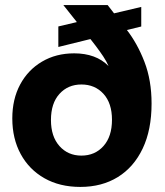

<svg xmlns="http://www.w3.org/2000/svg" viewBox="-20 -725 652 757"><path d="M296.8 12Q215.4 12 155.1 -22.3Q94.7 -56.6 61.6 -117.6Q28.5 -178.5 28.5 -258.1Q28.5 -334 59.4 -391.7Q90.3 -449.4 145.6 -482Q200.9 -514.7 272.5 -514.7Q314.9 -514.7 349 -502.3Q383 -489.9 408 -464.6Q399.7 -483.5 387 -502.6Q374.3 -521.6 358 -543.3Q341.6 -565 320.8 -590.4L229.8 -705H404.5L478.2 -609.5Q521.5 -554.1 549.5 -481.3Q577.6 -408.5 577.6 -316.6Q577.6 -213.1 542.6 -139.5Q507.6 -65.9 444.6 -26.9Q381.6 12 296.8 12ZM300.9 -111.5Q354.3 -111.5 387.9 -149.1Q421.5 -186.7 421.5 -252.7Q421.5 -318.2 387.9 -355.1Q354.3 -391.9 300.9 -391.9Q248.1 -391.9 214.5 -354.9Q180.9 -318 180.9 -251.8Q180.9 -186.7 214.5 -149.1Q248.1 -111.5 300.9 -111.5ZM210 -539.8V-620.7L536.9 -697.7V-620.5Z"/></svg>

Font: TikTok Sans Light
Style: Regular
Weight: 300
Version: Version 4.000